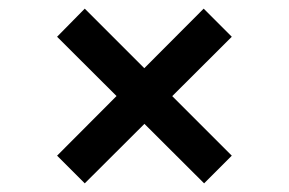

<svg xmlns="http://www.w3.org/2000/svg" viewBox="-20 -520 669 444"><path d="M452 -96 112 -435 176 -500 516 -160ZM176 -96 112 -160 451 -500 516 -435Z"/></svg>

Font: Figtree Light SemiBold
Style: Regular
Weight: 600
Version: Version 2.002